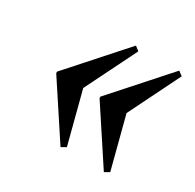

<svg xmlns="http://www.w3.org/2000/svg" viewBox="-104 -686 672 660"><g transform="rotate(30 231.5 -356.0)"><path d="M259 -572 276 -559 175 -355 228 -151 209 -140 69 -353V-359ZM431 -572 448 -559 347 -355 400 -151 381 -140 241 -353V-359Z"/></g></svg>

Font: Platypi Light
Style: Italic
Weight: 300
Italic angle: -13°
Designer: David Sargent
Foundry: Bolt Cutter Type
Version: Version 1.200